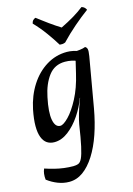

<svg xmlns="http://www.w3.org/2000/svg" viewBox="-148 -770 755 1088"><g transform="rotate(-15 229.5 -226.0)"><path d="M119 248Q86 248 53.5 235.5Q21 223 -8 201Q-10 182 -8 166.5Q-6 151 0 138Q27 147 54.5 154Q82 161 110 164.5Q138 168 164 168Q181 168 193.5 163Q206 158 215.5 137.5Q225 117 235 72Q245 27 257 -53Q261 -76 271 -110.5Q281 -145 294 -178L304 -206L340 -388L332 -457Q351 -457 370.5 -459.5Q390 -462 402 -467Q411 -463 414 -452Q417 -441 412 -411L361 -118Q347 -39 324 28Q301 95 269.5 144.5Q238 194 200.5 221Q163 248 119 248ZM360 -454 343 -400Q328 -408 309 -412Q290 -416 270 -416Q209 -416 173.5 -369Q138 -322 123 -248Q105 -163 113.5 -117.5Q122 -72 152 -72Q170 -72 201 -103.5Q232 -135 263.5 -194.5Q295 -254 314 -336L333 -416L380 -409L325 -196H299Q281 -146 249 -98.5Q217 -51 177.5 -21Q138 9 96 9Q71 9 53 -3Q35 -15 25 -41Q15 -67 15 -107Q15 -147 26 -202Q42 -279 80.5 -339Q119 -399 174.5 -433Q230 -467 295 -467Q312 -467 331 -463Q350 -459 360 -454ZM267 -517Q245 -553 215 -594.5Q185 -636 150 -672Q152 -683 157.5 -689.5Q163 -696 173 -700Q204 -676 239 -651Q274 -626 303 -608Q346 -629 379.5 -649Q413 -669 441 -691Q450 -689 457 -683Q464 -677 468 -668Q428 -639 383.5 -600.5Q339 -562 300 -521Q291 -517 282 -516.5Q273 -516 267 -517Z"/></g></svg>

Font: Vollkorn
Style: Italic
Weight: 400
Italic angle: -11°
Designer: Friedrich Althausen
Foundry: Friedrich Althausen
Version: Version 5.001